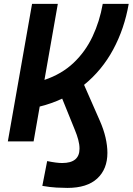

<svg xmlns="http://www.w3.org/2000/svg" viewBox="-20 -713 669 968"><path d="M19.5 0 141.6 -693.4H271.5L204.1 -310.1Q291 -339.4 350.8 -396Q410.6 -452.6 446.5 -528.8Q482.4 -605 498 -693.4H628.9Q607.4 -568.8 550.8 -463.6Q494.1 -358.4 403.8 -285.2L483.4 -104Q502.4 -61 512 -19.8Q521.5 21.5 521.5 57.6Q521.5 139.6 470.2 187Q418.9 234.4 319.8 234.4Q296.9 234.4 264.9 232.7Q232.9 231 193.4 224.1L217.8 99.1Q265.1 108.9 293.5 108.9Q380.9 108.9 380.9 36.6Q380.9 15.1 374.5 -8.5Q368.2 -32.2 357.4 -58.1L293.5 -215.8Q239.7 -190.4 180.2 -175.8L149.4 0Z"/></svg>

Font: Cascadia Code PL
Style: Bold Italic
Weight: 700
Italic angle: -10°
Monospace: yes
Designer: Aaron Bell
Foundry: Saja Typeworks
Version: Version 2404.023; ttfautohint (v1.8.4)